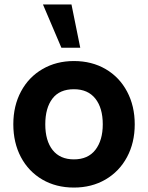

<svg xmlns="http://www.w3.org/2000/svg" viewBox="-20 -830 667 865"><path d="M341.5 -615 302 -810H173.5L256.5 -615ZM40 -270Q40 -353.5 74.8 -418.2Q109.5 -483 171.8 -519Q234 -555 313 -555Q393.5 -555 455.8 -518.8Q518 -482.5 552.5 -417.5Q587 -352.5 587 -270Q587 -187 552.2 -122.2Q517.5 -57.5 455.2 -21.2Q393 15 313 15Q232.5 15 170.5 -21.2Q108.5 -57.5 74.2 -122.2Q40 -187 40 -270ZM443 -270Q443 -343.5 409.5 -385.8Q376 -428 313 -428Q248.5 -428 216.2 -385.8Q184 -343.5 184 -270Q184 -196 217.2 -154Q250.5 -112 313 -112Q376.5 -112 409.8 -155Q443 -198 443 -270Z"/></svg>

Font: Hauora ExtraBold
Style: Regular
Weight: 800
Designer: Wayne Shih
Foundry: WCYS
Version: Version 1.001